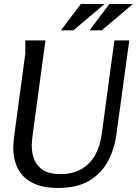

<svg xmlns="http://www.w3.org/2000/svg" viewBox="-20 -925 681 955"><path d="M206 -724 141 -243Q140 -231 139 -221Q138 -211 138 -200Q138 -160 152 -128Q166 -96 197 -77.5Q228 -59 280 -59Q342 -59 385 -84Q428 -109 453 -153.5Q478 -198 486 -258L549 -724H623L559 -257Q549 -183 516.5 -122.5Q484 -62 423.5 -26Q363 10 268 10Q206 10 163.5 -6Q121 -22 95 -49.5Q69 -77 57.5 -113.5Q46 -150 46 -192Q46 -204 47.5 -217.5Q49 -231 50 -244L106 -660V-724ZM382 -905H500L345 -774H283ZM524 -905H641L486 -774H425Z"/></svg>

Font: Rosario
Style: Italic
Weight: 400
Italic angle: -8.05°
Designer: Hector Gatti
Foundry: Omnibus Type
Version: Version 1.201